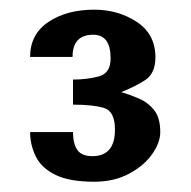

<svg xmlns="http://www.w3.org/2000/svg" viewBox="-20 -710 386 389"><path d="M170.9 -341.8Q120.1 -341.8 91.8 -356Q63.5 -370.1 52.2 -393.6Q41 -417 41 -442.4H127.9Q127.9 -418.9 136.7 -406.2Q145.5 -393.6 167 -393.6Q212.9 -393.6 212.9 -447.3Q212.9 -484.4 190.9 -491.2Q168.9 -498 127.9 -498V-548.8Q156.2 -548.8 180.2 -555.2Q204.1 -561.5 204.1 -591.8Q204.1 -639.6 168.9 -639.6Q127 -639.6 127 -594.7H41Q41 -640.6 78.1 -665.5Q115.2 -690.4 170.9 -690.4Q219.7 -690.4 257.3 -665.5Q294.9 -640.6 294.9 -593.8Q294.9 -560.5 272.9 -546.9Q251 -533.2 225.6 -523.4Q242.2 -518.6 260.7 -510.7Q279.3 -502.9 292 -487.3Q304.7 -471.7 304.7 -442.4Q304.7 -420.9 288.1 -397.5Q271.5 -374 241.2 -357.9Q210.9 -341.8 170.9 -341.8Z"/></svg>

Font: Padauk Book
Style: Bold
Weight: 700
Designer: Debbi Hosken, Becca Hirsbrunner Spalinger
Foundry: SIL International
Version: Version 5.000